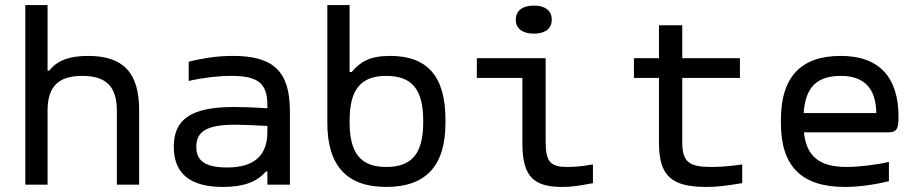

<svg xmlns="http://www.w3.org/2000/svg" viewBox="-20 -730 3640 759"><path d="M80 -710V0H168V-291C168 -388 210 -430 305 -430C400 -430 442 -388 442 -291V0H530V-295C530 -443 467 -509 328 -509C253 -509 205 -490 175 -451H168V-710Z M901 -509C842 -509 786 -501 726 -486V-410C783 -423 843 -430 894 -430C997 -430 1037 -403 1037 -315V-302C975 -306 930 -307 905 -307C736 -307 667 -259 667 -150C667 -42 734 9 861 9C943 9 996 -11 1031 -52H1037V0H1126V-290C1126 -447 1062 -509 901 -509ZM756 -150C756 -212 800 -237 910 -237C939 -237 991 -235 1037 -232V-209C1037 -115 985 -68 878 -68C793 -68 756 -93 756 -150Z M1741 -244V-256C1741 -428 1670 -509 1522 -509C1440 -509 1404 -485 1370 -445H1362V-710H1274V-244C1274 -75 1351 9 1507 9C1664 9 1741 -75 1741 -244ZM1362 -247V-253C1362 -376 1406 -430 1507 -430C1609 -430 1653 -376 1653 -253V-247C1653 -124 1609 -70 1507 -70C1406 -70 1362 -124 1362 -247Z M2223 -70C2158 -70 2137 -88 2137 -169V-500H1865V-422H2045V-165C2045 -33 2088 9 2203 9C2238 9 2266 5 2324 -6V-80C2285 -73 2251 -70 2223 -70ZM2019 -651C2019 -618 2045 -597 2091 -597C2136 -597 2161 -618 2161 -651V-653C2161 -687 2136 -708 2091 -708C2045 -708 2019 -687 2019 -653Z M2793 -70C2705 -70 2677 -88 2677 -169V-422H2905V-500H2677V-630H2585V-500H2486V-422H2585V-165C2585 -33 2636 9 2773 9C2814 9 2846 5 2914 -6V-80C2867 -73 2826 -70 2793 -70Z M3532 -268C3532 -422 3458 -509 3304 -509C3145 -509 3067 -425 3067 -256V-244C3067 -73 3148 9 3320 9C3371 9 3435 1 3494 -14V-90C3449 -79 3374 -70 3327 -70C3220 -70 3168 -111 3158 -207H3493C3526 -207 3532 -223 3532 -268ZM3157 -283C3164 -385 3209 -430 3304 -430C3398 -430 3443 -379 3444 -283Z"/></svg>

Font: LT Wave Mono
Style: Regular
Weight: 400
Designer: Daniel Lyons
Version: Version 2.5 (Glyphs App)